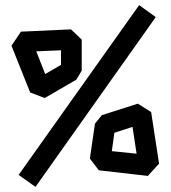

<svg xmlns="http://www.w3.org/2000/svg" viewBox="-20 -648 668 752"><path d="M53 37 525 -628 590 -581 119 84ZM98 -286 25 -469 62 -524 258 -533 300 -493V-371L279 -336L155 -264ZM157 -358 219 -394V-451L122 -447ZM367 19 332 -27 352 -164 379 -197 520 -242 572 -209 603 -7 559 41ZM515 -46 499 -151 428 -128 418 -56Z"/></svg>

Font: ZCOOL KuaiLe
Style: Regular
Weight: 400
Designer: Lui Bingke
Foundry: ZCOOL
Version: Version 2.000